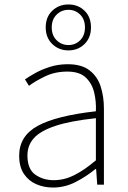

<svg xmlns="http://www.w3.org/2000/svg" viewBox="-20 -828 576 861"><path d="M218 13Q177 13 142.5 -2Q108 -17 87 -48.5Q66 -80 66 -130Q66 -218 149 -263.5Q232 -309 410 -329Q412 -372 402.5 -412.5Q393 -453 365 -480Q337 -507 282 -507Q226 -507 181 -485Q136 -463 110 -443L92 -472Q109 -484 137.5 -500Q166 -516 203.5 -528Q241 -540 284 -540Q346 -540 381.5 -512.5Q417 -485 431.5 -440Q446 -395 446 -341V0H416L411 -70H408Q368 -37 319.5 -12Q271 13 218 13ZM221 -20Q268 -20 313 -42.5Q358 -65 410 -109V-298Q296 -286 228.5 -263.5Q161 -241 132 -208.5Q103 -176 103 -131Q103 -70 138 -45Q173 -20 221 -20ZM287 -602Q244 -602 214.5 -630.5Q185 -659 185 -705Q185 -752 214.5 -780Q244 -808 287 -808Q330 -808 359 -780Q388 -752 388 -705Q388 -659 359 -630.5Q330 -602 287 -602ZM287 -626Q318 -626 339.5 -647.5Q361 -669 361 -705Q361 -741 339.5 -762.5Q318 -784 287 -784Q256 -784 234 -762.5Q212 -741 212 -705Q212 -669 234 -647.5Q256 -626 287 -626Z"/></svg>

Font: Noto Sans HK Thin Thin
Style: Regular
Weight: 250
Version: Version 2.004-H2;hotconv 1.0.118;makeotfexe 2.5.65603